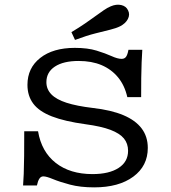

<svg xmlns="http://www.w3.org/2000/svg" viewBox="-20 -786 726 817"><path d="M380.6 11.3Q321.8 11.3 277.8 -0.4Q233.9 -12.1 205.6 -23.8Q177.4 -35.5 164.5 -35.5Q154 -35.5 147.6 -25.8Q141.1 -16.1 137.1 3.2H78.2Q79.8 -14.5 81 -46Q82.3 -77.4 82.7 -123Q83.1 -168.5 83.1 -227.4H141.9Q156.5 -140.3 217.3 -92.7Q278.2 -45.2 373.4 -45.2Q444.4 -45.2 484.7 -71.4Q525 -97.6 525 -144.4Q525 -175 507.3 -196.8Q489.5 -218.5 450 -233.5Q410.5 -248.4 344.4 -257.3Q255.6 -269.4 200.8 -290.7Q146 -312.1 121.4 -345.2Q96.8 -378.2 96.8 -425Q96.8 -496.8 151.2 -539.5Q205.6 -582.3 298.4 -582.3Q353.2 -582.3 391.1 -570.6Q429 -558.9 454.8 -547.2Q480.6 -535.5 497.6 -535.5Q509.7 -535.5 516.1 -544Q522.6 -552.4 526.6 -574.2H585.5Q583.9 -550.8 582.7 -521Q581.5 -491.1 581 -454.4Q580.6 -417.7 580.6 -372.6H521.8Q510.5 -422.6 482.3 -456.9Q454 -491.1 412.1 -508.9Q370.2 -526.6 314.5 -526.6Q250 -526.6 213.7 -502.8Q177.4 -479 177.4 -436.3Q177.4 -406.5 198.4 -384.7Q219.4 -362.9 262.9 -348.8Q306.5 -334.7 375 -326.6Q453.2 -317.7 504.8 -296Q556.5 -274.2 582.7 -239.5Q608.9 -204.8 608.9 -156.5Q608.9 -79.8 547.2 -34.3Q485.5 11.3 380.6 11.3ZM299.2 -616.1 283.9 -649.2Q317.7 -669.4 342.7 -686.7Q367.7 -704 387.1 -718.1Q406.5 -732.3 421.8 -742.7Q437.1 -753.2 450.8 -758.9Q475 -769.4 496 -764.5Q516.9 -759.7 525 -741.9Q533.9 -724.2 524.2 -705.2Q514.5 -686.3 491.1 -674.2Q475 -666.1 449.2 -659.7Q423.4 -653.2 386.3 -644Q349.2 -634.7 299.2 -616.1Z"/></svg>

Font: Playfair 5pt SemiExpanded Light
Style: Regular
Weight: 300
Width: 6
Designer: Claus Eggers Sørensen
Foundry: Claus Eggers Sørensen
Version: Version 2.203